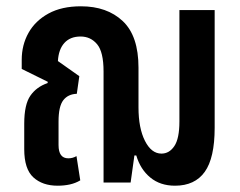

<svg xmlns="http://www.w3.org/2000/svg" viewBox="-20 -580 763 610"><path d="M163 10Q115 10 86 -16.5Q57 -43 57 -106V-187Q57 -248 76.5 -276Q96 -304 131 -316L132 -320L49 -361V-390Q49 -437 70.5 -475.5Q92 -514 134 -537Q176 -560 237 -560Q320 -560 370 -513Q420 -466 420 -365V-239Q420 -173 440.5 -132.5Q461 -92 493 -92Q518 -92 534 -116Q550 -140 550 -194V-548H662V-174Q662 -78 630.5 -34Q599 10 536 10Q489 10 457.5 -16Q426 -42 413 -86H407L395 0H309V-353Q309 -415 288.5 -439.5Q268 -464 236 -464Q203 -464 184.5 -443.5Q166 -423 164 -386L232 -338L224 -282Q196 -281 181 -261.5Q166 -242 166 -194V-119Q166 -77 197 -77Q211 -77 223 -84L235 -7Q220 2 202 6Q184 10 163 10Z"/></svg>

Font: Noto Sans Thai ExtCond SemBd
Style: Regular
Weight: 600
Width: 2
Designer: Monotype Design Team
Foundry: Monotype Imaging Inc.
Version: Version 2.002; ttfautohint (v1.8.4.7-5d5b)